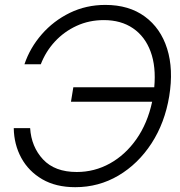

<svg xmlns="http://www.w3.org/2000/svg" viewBox="-20 -759 741 790"><path d="M289.6 11.2Q210 11.2 153.8 -21.5Q97.7 -54.2 67.6 -109.4Q37.6 -164.6 36.6 -231.9H104Q108.9 -154.8 157.2 -103Q205.6 -51.3 295.9 -51.3Q368.7 -51.3 432.1 -86.4Q495.6 -121.6 541.3 -186.5Q586.9 -251.5 606 -340.3H272L281.7 -399.9H614.7Q622.6 -484.9 599.6 -546.9Q576.7 -608.9 527.3 -642.6Q478 -676.3 407.2 -676.3Q346.7 -676.3 295.2 -652.6Q243.7 -628.9 205.8 -587.9Q168 -546.9 147.9 -494.6H80.6Q103.5 -562.5 151.9 -617.9Q200.2 -673.3 267.3 -706.1Q334.5 -738.8 413.6 -738.8Q510.7 -738.8 575.9 -690.9Q641.1 -643.1 667.7 -558.6Q694.3 -474.1 676.3 -363.3Q658.2 -253.4 603.3 -168.9Q548.3 -84.5 467.3 -36.6Q386.2 11.2 289.6 11.2Z"/></svg>

Font: Inter Display Light
Style: Italic
Weight: 300
Italic angle: -9.39999°
Designer: Rasmus Andersson
Foundry: rsms
Version: Version 4.000;git-a52131595